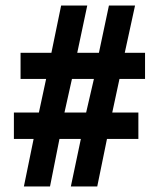

<svg xmlns="http://www.w3.org/2000/svg" viewBox="-20 -671 572 691"><path d="M66 0 101 -171H30V-266H120L146 -387H54V-481H165L200 -651H294L258 -481H336L372 -651H466L429 -481H502V-387H410L384 -266H478V-171H365L330 0H235L271 -171H194L160 0ZM212 -266H290L318 -387H239Z"/></svg>

Font: Noto Sans Telugu ExtraCondensed
Style: Bold
Weight: 700
Width: 2
Designer: Jelle Bosma - Monotype Design Team
Foundry: Monotype Imaging Inc.
Version: Version 2.005; ttfautohint (v1.8.4.7-5d5b)